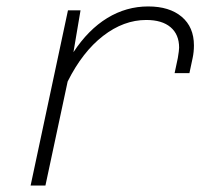

<svg xmlns="http://www.w3.org/2000/svg" viewBox="-20 -576 690 596"><path d="M536 -428Q536 -469 509.5 -491.5Q483 -514 434 -514Q364 -514 300 -464.5Q236 -415 190 -323L121 0H75L191 -544H230L208 -414Q254 -484 313 -520Q372 -556 440 -556Q506 -556 544 -524Q582 -492 582 -435Q582 -415 578 -396L568 -349H522L532 -396Q536 -420 536 -428Z"/></svg>

Font: Azeret Mono Thin
Style: Italic
Weight: 100
Italic angle: -12°
Designer: Martin Vácha
Foundry: Displaay
Version: Version 1.000; Glyphs 3.0.3, build 3074